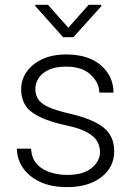

<svg xmlns="http://www.w3.org/2000/svg" viewBox="-20 -763 547 793"><path d="M393.1 -134.8Q393.1 -156.7 382.3 -177.5Q371.6 -198.2 341.1 -215.8Q310.5 -233.4 252 -245.6Q163.6 -264.2 115.5 -296.9Q67.4 -329.6 67.4 -394.5Q67.4 -434.1 90.1 -466.6Q112.8 -499 154.5 -518.6Q196.3 -538.1 253.4 -538.1Q345.2 -538.1 397 -493.2Q448.7 -448.2 448.7 -380.4H390.1Q390.1 -420.9 354.7 -454.3Q319.3 -487.8 253.4 -487.8Q208 -487.8 179.9 -474.1Q151.9 -460.4 138.9 -439.2Q126 -418 126 -396Q126 -373 136.5 -355Q147 -336.9 177.2 -322.3Q207.5 -307.6 266.6 -293.9Q362.8 -272 407.2 -236.6Q451.7 -201.2 451.7 -138.2Q451.7 -72.8 398.7 -31.5Q345.7 9.8 256.8 9.8Q189.9 9.8 143.6 -12.7Q97.2 -35.2 73.5 -71.5Q49.8 -107.9 49.8 -148.9H108.4Q110.8 -107.4 133.8 -83.7Q156.7 -60.1 190.2 -50.3Q223.6 -40.5 256.8 -40.5Q323.7 -40.5 358.4 -69.1Q393.1 -97.7 393.1 -134.8ZM178.2 -743.2 262.2 -648.4 346.2 -743.2H398.4V-737.3L283.2 -609.4H240.7L126 -737.8V-743.2Z"/></svg>

Font: Vazirmatn FD ExtraLight
Style: Regular
Weight: 200
Designer: Saber Rastikerdar
Foundry: Saber Rastikerdar
Version: Version 33.003